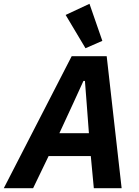

<svg xmlns="http://www.w3.org/2000/svg" viewBox="-55 -995 733 1015"><path d="M588 0H441L425 -170H202L120 0H-35L324 -698H509ZM415 -291 403 -451 394 -567H386L333 -451L259 -291ZM397 -740 292 -916 418 -975 486 -779Z"/></svg>

Font: IBM Plex Sans
Style: Bold Italic
Weight: 700
Italic angle: -11.31°
Designer: Mike Abbink, Paul van der Laan, Pieter van Rosmalen
Foundry: Bold Monday
Version: Version 3.201